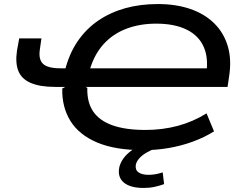

<svg xmlns="http://www.w3.org/2000/svg" viewBox="-20 -734 1216 950"><path d="M690 9Q550 9 460.5 -29Q371 -67 328.5 -135.5Q286 -204 288 -296L303 -304H253Q178 -304 132.5 -323.5Q87 -343 71 -382.5Q55 -422 64 -483L75 -544H185L177 -488Q170 -440 193 -418Q216 -396 281 -396H318L301 -384Q322 -468 364 -529.5Q406 -591 466 -632Q526 -673 600 -693.5Q674 -714 761 -714Q851 -714 922 -689.5Q993 -665 1040.5 -618Q1088 -571 1107.5 -504Q1127 -437 1113 -352L1106 -304H402L412 -300Q410 -228 441 -182.5Q472 -137 536.5 -114Q601 -91 700 -91Q783 -91 858.5 -111Q934 -131 1002 -173L1039 -84Q991 -54 933.5 -33Q876 -12 814 -1.5Q752 9 690 9ZM753 -617Q671 -617 604.5 -591.5Q538 -566 492 -515Q446 -464 424 -388L411 -396H1032L998 -352Q1014 -440 989.5 -498.5Q965 -557 904.5 -587Q844 -617 753 -617ZM691 196Q625 196 593 169.5Q561 143 570 95Q579 55 616 22.5Q653 -10 722 -35L750 0Q726 9 704.5 21.5Q683 34 669.5 49Q656 64 652 81Q648 106 665 118.5Q682 131 715 131Q733 131 749.5 128Q766 125 785 119L792 177Q770 185 745 190.5Q720 196 691 196Z"/></svg>

Font: Nunito Sans 10pt Expanded SemiBold
Style: Italic
Weight: 600
Width: 7
Italic angle: -9°
Designer: Vernon Adams
Foundry: Vernon Adams
Version: Version 3.101;gftools[0.9.27]